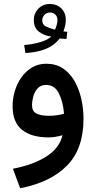

<svg xmlns="http://www.w3.org/2000/svg" viewBox="-20 -707 495 990"><path d="M322.8 -505.9Q313 -506.3 305.4 -507.1Q297.9 -507.8 287.6 -508.8Q237.8 -440.4 111.3 -433.6L104.5 -474.6Q152.3 -479 189.2 -490.2Q226.1 -501.5 244.1 -518.6Q210.9 -522 182.6 -542.2Q154.3 -562.5 154.3 -604.5Q154.3 -637.7 177.7 -662.1Q201.2 -686.5 236.8 -686.5Q272.5 -686.5 295.9 -663.8Q319.3 -641.1 319.3 -604Q319.3 -589.8 315.9 -575Q312.5 -560.1 307.1 -544.9Q315.9 -543.5 327.1 -543ZM263.7 -554.2Q269 -565.9 272.7 -579.3Q276.4 -592.8 276.4 -603.5Q276.4 -621.1 265.4 -631.8Q254.4 -642.6 238.8 -642.6Q220.7 -642.6 209.2 -630.1Q197.8 -617.7 197.8 -602.5Q197.8 -579.1 217.8 -569.8Q237.8 -560.5 263.7 -554.2ZM410.6 -94.2Q410.6 60.1 325.7 146.7Q240.7 233.4 84 263.7L46.4 163.1Q153.3 142.6 220.5 98.9Q287.6 55.2 302.2 -9.8Q286.1 -4.9 266.8 -1.7Q247.6 1.5 231.9 1.5Q142.1 1.5 93.5 -37.6Q44.9 -76.7 44.9 -160.6Q44.9 -198.2 56.2 -236.6Q67.4 -274.9 89.6 -306.9Q111.8 -338.9 144.3 -358.6Q176.8 -378.4 218.8 -378.4Q268.1 -378.4 304.2 -354.5Q340.3 -330.6 363.8 -289.8Q387.2 -249 398.9 -198.5Q410.6 -147.9 410.6 -94.2ZM232.4 -109.9Q253.4 -109.9 273.4 -112.8Q293.5 -115.7 310.1 -120.6Q305.2 -183.1 283.4 -226.1Q261.7 -269 217.8 -269Q189.5 -269 173.6 -251Q157.7 -232.9 151.4 -208.5Q145 -184.1 145 -165Q145 -133.3 168 -121.6Q190.9 -109.9 232.4 -109.9Z"/></svg>

Font: Vazirmatn UI Medium
Style: Regular
Weight: 500
Designer: Saber Rastikerdar
Foundry: Saber Rastikerdar
Version: Version 33.003